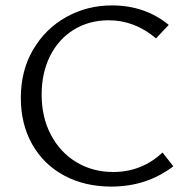

<svg xmlns="http://www.w3.org/2000/svg" viewBox="-20 -684 699 710"><path d="M57 -322Q57 -423 102.5 -500.5Q148 -578 225 -621Q302 -664 394 -664Q516 -664 604 -592L557 -542Q478 -609 382 -609Q310 -609 253.5 -574.5Q197 -540 165.5 -477.5Q134 -415 134 -334Q134 -250 168.5 -185Q203 -120 263 -84Q323 -48 399 -48Q504 -48 581 -120L621 -69Q522 6 392 6Q293 6 217 -35Q141 -76 99 -150.5Q57 -225 57 -322Z"/></svg>

Font: Ysabeau SC
Style: Regular
Weight: 400
Designer: Christian Thalmann (Catharsis Fonts)
Version: Version 0.003